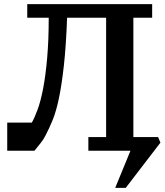

<svg xmlns="http://www.w3.org/2000/svg" viewBox="-20 -725 797 930"><path d="M305 -639Q300 -503 289.5 -408.5Q279 -314 265.5 -249.5Q252 -185 235 -143.5Q218 -102 199 -66Q191 -50 177.5 -33Q164 -16 147 5H15V-131H134Q146 -151 161.5 -192.5Q177 -234 189 -296.5Q201 -359 208.5 -445Q216 -531 216 -639H112V-705H717V-639H626V-61H746L757 -34L589 185H538L612 5H408V-61H494V-639Z"/></svg>

Font: PT Serif Caption
Style: Semibold
Weight: 600
Designer: A.Korolkova, O.Umpeleva, V.Yefimov
Foundry: ParaType Ltd
Version: Version 1.00;May 2, 2020;FontCreator 12.0.0.2544 64-bit